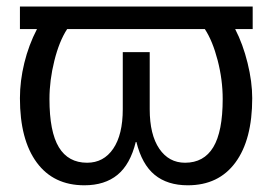

<svg xmlns="http://www.w3.org/2000/svg" viewBox="-20 -548 821 578"><path d="M40 -528.3H740.7V-460.4H688Q711.4 -415 725.3 -358.4Q739.3 -301.8 739.3 -252.4Q739.3 -127.4 688.7 -58.8Q638.2 9.8 545.4 9.8Q483.9 9.8 445.6 -21.7Q407.2 -53.2 390.6 -120.6H388.7Q372.1 -53.2 333.7 -21.7Q295.4 9.8 233.9 9.8Q141.1 9.8 90.6 -58.8Q40 -127.4 40 -252.4Q40 -304.2 53.2 -358.4Q66.4 -412.6 91.3 -460.4H40ZM537.1 -58.1Q593.8 -58.1 622.1 -105Q650.4 -151.9 650.4 -250Q650.4 -307.6 635.3 -366.2Q620.1 -424.8 596.7 -460.4H182.1Q158.2 -423.8 143.6 -365Q128.9 -306.2 128.9 -250Q128.9 -151.4 157.2 -104.7Q185.5 -58.1 242.2 -58.1Q292 -58.1 320.8 -100.3Q349.6 -142.6 349.6 -219.2V-391.1H430.7V-219.2Q430.7 -142.6 459.5 -100.3Q488.3 -58.1 537.1 -58.1Z"/></svg>

Font: Arimo
Style: Regular
Weight: 400
Designer: Steve Matteson
Foundry: Monotype Imaging Inc.
Version: Version 1.33